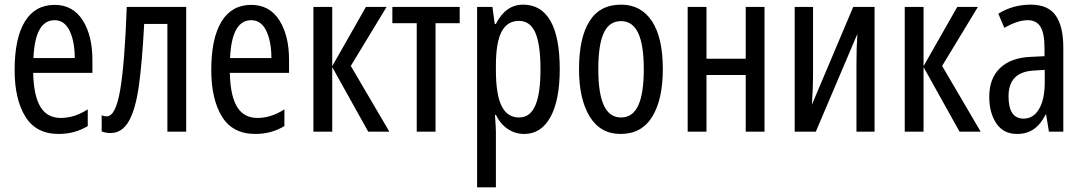

<svg xmlns="http://www.w3.org/2000/svg" viewBox="-20 -567 4663 827"><path d="M378 -309V-253H123Q125 -155 154 -107Q183 -59 242 -59Q301 -59 358 -96V-24Q302 10 233 10Q135 10 89 -65Q43 -140 43 -265Q43 -402 87 -474Q131 -546 215 -546Q294 -546 336 -480Q378 -414 378 -309ZM124 -317H302Q302 -388 280 -434Q258 -480 215 -480Q131 -480 124 -317Z M701 0V-464H601Q592 -293 577.5 -193Q563 -93 534 -43.5Q505 6 456 6Q435 6 418 -1V-71Q426 -66 440 -66Q478 -66 497.5 -178.5Q517 -291 526 -537H782V0Z M1225 -309V-253H970Q972 -155 1001 -107Q1030 -59 1089 -59Q1148 -59 1205 -96V-24Q1149 10 1080 10Q982 10 936 -65Q890 -140 890 -265Q890 -402 934 -474Q978 -546 1062 -546Q1141 -546 1183 -480Q1225 -414 1225 -309ZM971 -317H1149Q1149 -388 1127 -434Q1105 -480 1062 -480Q978 -480 971 -317Z M1645 -537 1491 -283 1657 0H1566L1411 -278V0H1330V-537H1411V-282L1556 -537Z M1856 -467V0H1775V-467H1670V-537H1960V-467Z M2391 -269Q2391 -136 2351 -63Q2311 10 2238 10Q2199 10 2167 -11.5Q2135 -33 2116 -72H2112Q2116 -16 2116 0V240H2035V-537H2101L2111 -464H2116Q2158 -547 2233 -547Q2311 -547 2351 -477Q2391 -407 2391 -269ZM2116 -285V-265Q2116 -160 2140.5 -110.5Q2165 -61 2216 -61Q2263 -61 2285.5 -112Q2308 -163 2308 -268Q2308 -375 2286 -426Q2264 -477 2215 -477Q2165 -477 2140.5 -430.5Q2116 -384 2116 -285Z M2653 10Q2566 10 2520 -65Q2474 -140 2474 -269Q2474 -404 2519 -475.5Q2564 -547 2655 -547Q2741 -547 2788 -476Q2835 -405 2835 -269Q2835 -139 2789.5 -64.5Q2744 10 2653 10ZM2655 -61Q2705 -61 2729 -112.5Q2753 -164 2753 -269Q2753 -373 2729 -424.5Q2705 -476 2655 -476Q2604 -476 2580.5 -425Q2557 -374 2557 -269Q2557 -165 2581 -113Q2605 -61 2655 -61Z M3023 -314H3192V-537H3273V0H3192V-244H3023V0H2942V-537H3023Z M3482 -237Q3482 -191 3477 -116L3655 -537H3747V0H3669V-293Q3669 -364 3673 -421L3494 0H3403V-537H3482Z M4192 -537 4038 -283 4204 0H4113L3958 -278V0H3877V-537H3958V-282L4103 -537Z M4560 -362V0H4498L4486 -74H4484Q4463 -32 4433 -11Q4403 10 4361 10Q4302 10 4271.5 -35.5Q4241 -81 4241 -150Q4241 -229 4287 -273.5Q4333 -318 4418 -322L4479 -325V-360Q4479 -422 4462 -451Q4445 -480 4407 -480Q4363 -480 4306 -447L4280 -508Q4343 -547 4420 -547Q4494 -547 4527 -500.5Q4560 -454 4560 -362ZM4432 -263Q4324 -257 4324 -152Q4324 -56 4389 -56Q4431 -56 4455.5 -97.5Q4480 -139 4480 -212V-266Z"/></svg>

Font: Noto Sans UI Cond
Style: Regular
Weight: 400
Width: 3
Designer: Monotype Design Team
Foundry: Monotype Imaging Inc.
Version: Version 1.001